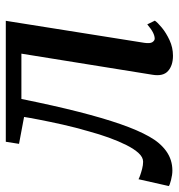

<svg xmlns="http://www.w3.org/2000/svg" viewBox="-27 -594 602 646"><g transform="rotate(-90 274.0 -271.0)"><path d="M453 -87Q450 -67 455.2 -59.2Q460.5 -51.5 467 -51.5Q476 -51.5 487.5 -57.2Q499 -63 515 -76.5L527.5 -51Q521.5 -42 504 -27.5Q486.5 -13 461.8 -1.5Q437 10 409.5 10Q377 10 358.2 -6.5Q339.5 -23 345.5 -59L416.5 -500H264Q242 -391 221 -308.5Q200 -226 179.5 -167Q159 -108 137.5 -70Q117 -33 88.2 -12.5Q59.5 8 23 8Q9 8 -8.5 3.5Q-26 -1 -29 -4L-6 -106Q-3 -104 6.8 -100.5Q16.5 -97 29 -93.8Q41.5 -90.5 53 -90.5Q68 -90.5 82 -105.8Q96 -121 109 -147Q122 -173 133.8 -205.5Q145.5 -238 155 -273Q168 -317.5 177.8 -361Q187.5 -404.5 194.2 -439.2Q201 -474 203.5 -491L113 -508L120 -552.5H527Z"/></g></svg>

Font: Merriweather 24pt
Style: Italic
Weight: 400
Italic angle: -7.8°
Designer: Eben Sorkin
Foundry: Eben Sorkin
Version: Version 2.101